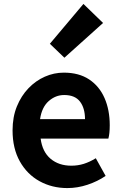

<svg xmlns="http://www.w3.org/2000/svg" viewBox="-20 -944 621 978"><path d="M323 14Q245 14 181.5 -21Q118 -56 81 -122Q44 -188 44 -280Q44 -348 66 -402Q88 -456 125 -494.5Q162 -533 208.5 -553.5Q255 -574 305 -574Q382 -574 434 -539.5Q486 -505 512.5 -444.5Q539 -384 539 -306Q539 -263 532 -238H187Q196 -170 238 -135Q280 -100 343 -100Q377 -100 407 -109.5Q437 -119 468 -138L518 -48Q477 -20 426 -3Q375 14 323 14ZM184 -337H413Q413 -393 387.5 -426.5Q362 -460 307 -460Q263 -460 228 -429Q193 -398 184 -337ZM308 -650 234 -721 405 -924 505 -827Z"/></svg>

Font: Source Han Sans TC
Style: Bold
Weight: 700
Designer: Ryoko NISHIZUKA Ë•øÂ°öÊ∂ºÂ≠ê (kana, bopomofo & ideographs); Paul D. Hunt (Latin, Greek & Cyrillic); Sandoll Communicatio
Foundry: Adobe
Version: Version 2.004;hotconv 1.0.118;makeotfexe 2.5.65603